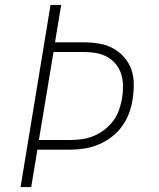

<svg xmlns="http://www.w3.org/2000/svg" viewBox="-20 -755 640 775"><path d="M63 0 184 -735H227L202 -584H322Q353 -584 383 -578.5Q413 -573 438 -559Q463 -545 482 -523Q501 -501 510.5 -473.5Q520 -446 520 -415Q520 -384 515 -353Q511 -325 500.5 -297Q490 -269 472 -244.5Q454 -220 429.5 -201.5Q405 -183 377.5 -171.5Q350 -160 321.5 -155.5Q293 -151 265 -151H131L106 0ZM137 -190H264Q288 -190 312 -193.5Q336 -197 359 -206.5Q382 -216 402.5 -232Q423 -248 438 -268.5Q453 -289 461 -312.5Q469 -336 473 -360Q477 -384 476.5 -408.5Q476 -433 469.5 -455Q463 -477 448.5 -495Q434 -513 414 -524.5Q394 -536 370.5 -540.5Q347 -545 322 -545H196Z"/></svg>

Font: Iosevka Aile XLt Obl
Style: Regular
Weight: 200
Italic angle: -9°
Designer: Belleve Invis
Foundry: Belleve Invis
Version: Version 31.1.0; ttfautohint (v1.8.4)